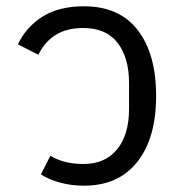

<svg xmlns="http://www.w3.org/2000/svg" viewBox="-20 -578 576 610"><path d="M247 12Q208 12 172 2.5Q136 -7 110 -24L140 -83Q183 -57 245 -57Q314 -57 352 -103.5Q390 -150 390 -232V-314Q390 -395 353.5 -442Q317 -489 245 -489Q191 -489 156 -466.5Q121 -444 102 -404L37 -437Q62 -491 114 -524.5Q166 -558 247 -558Q359 -558 417.5 -482.5Q476 -407 476 -273Q476 -139 416 -63.5Q356 12 247 12Z"/></svg>

Font: IBM Plex Sans Thai
Style: Regular
Weight: 400
Designer: Mike Abbink, Paul van der Laan, Pieter van Rosmalen, Ben Mitchell, Mark Frömberg
Foundry: Bold Monday
Version: Version 1.2